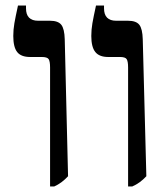

<svg xmlns="http://www.w3.org/2000/svg" viewBox="-20 -667 605 694"><path d="M443 7V-423Q443 -445 438 -453Q433 -461 414 -461H371Q339 -461 324.5 -479Q310 -497 310 -537Q310 -560 314 -583Q318 -606 327 -647H356V-637Q356 -592 400 -592H443Q472 -592 483.5 -577.5Q495 -563 496 -525L509 -30Q486 -5 458 7ZM161 7V-423Q161 -445 156 -453Q151 -461 131 -461H89Q56 -461 42 -479Q28 -497 28 -537Q28 -560 32 -583Q36 -606 45 -647H74V-637Q74 -592 118 -592H161Q190 -592 201.5 -577.5Q213 -563 214 -525L226 -30Q203 -5 176 7Z"/></svg>

Font: Noto Serif Hebrew SemiCondensed SemiBold
Style: Regular
Weight: 600
Width: 4
Designer: Monotype Design Team
Foundry: Monotype Imaging Inc.
Version: Version 2.004; ttfautohint (v1.8.4.7-5d5b)